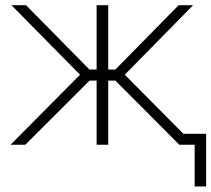

<svg xmlns="http://www.w3.org/2000/svg" viewBox="-20 -542 792 719"><path d="M19.5 0 279.8 -262.2 22.9 -522.5H77.6L314.9 -281.7H341.8V-522.5H385.3V-281.7H412.1L648.9 -522.5H703.1L447.3 -262.2L707.5 0H651.4L412.1 -240.2H385.3V0H341.8V-240.2H315.4L74.7 0ZM709 156.2V0H661.6V-41H752V156.2Z"/></svg>

Font: Inter 28pt ExtraLight
Style: Regular
Weight: 250
Designer: Rasmus Andersson
Foundry: rsms
Version: Version 4.001;git-66647c0bb